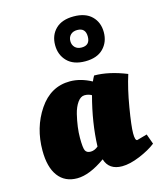

<svg xmlns="http://www.w3.org/2000/svg" viewBox="-112 -819 770 914"><g transform="rotate(-15 273.0 -362.5)"><path d="M337 -516Q279 -516 248 -547.5Q217 -579 217 -627.5Q217 -676 248 -706.5Q279 -737 337 -737Q395 -737 426 -706.5Q457 -676 457 -627.5Q457 -579 426 -547.5Q395 -516 337 -516ZM337 -584Q378 -584 378 -627Q378 -670 337 -670Q316 -670 304 -658Q292 -646 292 -627Q292 -608 304 -596Q316 -584 337 -584ZM478 -90 528 -104 546 -54Q514 -29 464.5 -8.5Q415 12 377 12Q312 12 295 -44Q216 12 155.5 12Q95 12 62 -32Q29 -76 29 -158Q29 -271 87 -357Q145 -443 240 -443Q292 -443 346 -414Q354 -432 359 -440Q431 -440 518 -405Q497 -340 482 -250.5Q467 -161 467 -125.5Q467 -90 478 -90ZM287 -109Q291 -225 325 -352Q310 -361 290.5 -361Q271 -361 255.5 -339Q240 -317 232 -284Q217 -221 217 -170.5Q217 -120 224 -107Q231 -94 250 -94Q269 -94 287 -109Z"/></g></svg>

Font: Oleo Script Swash Caps
Style: Bold
Weight: 700
Designer: Soytutype
Foundry: Soytutype
Version: Version 1.002